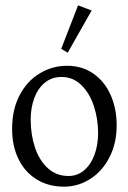

<svg xmlns="http://www.w3.org/2000/svg" viewBox="-20 -679 476 712"><path d="M231 -483.4 319.8 -640.1 269.5 -659.2 207 -498ZM412.6 -214.4Q412.6 -276.9 390.1 -327.1Q367.7 -377.4 325.9 -406.2Q284.2 -435.1 229 -435.1Q173.8 -435.1 127 -406.7Q80.1 -378.4 52.5 -325.4Q24.9 -272.5 24.9 -200.7Q24.9 -137.7 48.6 -89.1Q72.3 -40.5 116 -13.7Q159.7 13.2 216.8 13.2Q270 13.2 314.9 -15.6Q359.9 -44.4 386.2 -96.2Q412.6 -147.9 412.6 -214.4ZM343.8 -185.5Q343.8 -142.1 330.6 -105.7Q317.4 -69.3 292.5 -47.9Q267.6 -26.4 233.9 -26.4Q189 -26.4 157.2 -55.4Q125.5 -84.5 109.6 -132.3Q93.8 -180.2 93.8 -235.8Q93.8 -279.3 107.2 -315.4Q120.6 -351.6 146.5 -372.6Q172.4 -393.6 208 -393.6Q251.5 -393.6 282.2 -363Q313 -332.5 328.4 -284.7Q343.8 -236.8 343.8 -185.5Z"/></svg>

Font: Neuton Light
Style: Regular
Weight: 300
Designer: Brian M Zick
Foundry: Brian M Zick
Version: Version 1.560